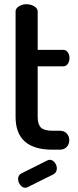

<svg xmlns="http://www.w3.org/2000/svg" viewBox="-20 -711 369 912"><path d="M54 -156V-657Q54 -671 70 -681Q86 -691 106 -691Q126 -691 142.5 -681Q159 -671 159 -657V-474H281Q294 -474 302 -462.5Q310 -451 310 -435Q310 -419 302 -407.5Q294 -396 281 -396H159V-156Q159 -120 174.5 -105Q190 -90 229 -90H264Q285 -90 297 -77Q309 -64 309 -45Q309 -26 297 -13Q285 0 264 0H229Q54 0 54 -156ZM66 139Q66 121 81 113L205 51Q211 48 216 48Q230 48 240 61Q250 74 250 89Q250 108 234 117L113 177Q105 181 101 181Q87 181 76.5 168Q66 155 66 139Z"/></svg>

Font: TerminalDosisSemiBold
Style: Bold
Weight: 600
Designer: EdgarTolentino, PabloImpallari, IginoMarini
Foundry: EdgarTolentino, PabloImpallari, IginoMarini
Version: Version 1.006